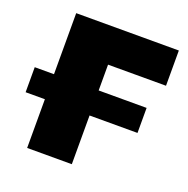

<svg xmlns="http://www.w3.org/2000/svg" viewBox="-125 -818 917 937"><g transform="rotate(20 333.0 -350.0)"><path d="M346 -517H647V-700H114V-383H14V-253H114V0H346V-253H595V-383H346Z"/></g></svg>

Font: Montserrat Custom Black
Style: Regular
Weight: 900
Designer: Julieta Ulanovsky
Foundry: Julieta Ulanovsky
Version: Version 7.200